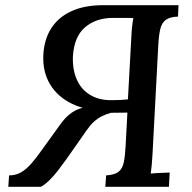

<svg xmlns="http://www.w3.org/2000/svg" viewBox="-20 -720 739 740"><path d="M386 0 389 -44Q422 -46 437 -58Q452 -70 457 -94Q462 -118 464 -155L471 -286L383 -285V-294Q311 -294 256.5 -320.5Q202 -347 173 -395Q144 -443 147 -508Q150 -568 177.5 -611Q205 -654 255.5 -677Q306 -700 377 -700H668L666 -656Q634 -655 618.5 -643Q603 -631 597.5 -607Q592 -583 590 -545L568 -129Q567 -107 565 -86.5Q563 -66 561 -51Q578 -53 598 -53.5Q618 -54 634 -55L631 0ZM406 -334Q430 -334 448 -335Q466 -336 473 -337L486 -573Q487 -598 489 -616.5Q491 -635 494 -650Q488 -651 472.5 -651Q457 -651 440.5 -651Q424 -651 415 -651Q351 -651 308.5 -615.5Q266 -580 261 -503Q259 -452 276 -413.5Q293 -375 327 -354.5Q361 -334 406 -334ZM12 0 15 -44Q41 -44 61.5 -56Q82 -68 101.5 -90.5Q121 -113 142 -143L212 -240Q229 -264 247.5 -279Q266 -294 288 -301.5Q310 -309 334 -311H400L407 -285Q388 -280 371.5 -271.5Q355 -263 341 -250Q327 -237 314 -218L237 -108Q222 -87 204 -63.5Q186 -40 168 -23Q150 -6 137 0Z"/></svg>

Font: Lora Medium
Style: Italic
Weight: 500
Italic angle: -3°
Designer: Olga Karpushina, Alexei Vanyashin (Cyrillic)
Foundry: Cyreal
Version: Version 3.004